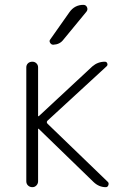

<svg xmlns="http://www.w3.org/2000/svg" viewBox="-20 -775 540 795"><path d="M267.6 -724.6Q289.1 -754.9 325.2 -754.9Q335.9 -754.9 340.3 -745.1Q344.7 -735.4 337.9 -726.6L242.2 -610.4Q227.5 -590.8 200.2 -589.8Q192.4 -589.8 187.5 -597.7Q182.6 -605.5 188.5 -612.3ZM114.3 0Q103.5 0 96.2 -6.8Q88.9 -13.7 88.9 -24.4V-496.1Q88.9 -505.9 95.7 -512.7Q102.5 -519.5 114.3 -519.5Q124 -519.5 130.9 -512.7Q137.7 -505.9 137.7 -496.1V-294.9Q137.7 -293.9 138.7 -293.9H140.6L362.3 -500Q384.8 -519.5 414.1 -519.5Q421.9 -519.5 424.3 -512.2Q426.8 -504.9 420.9 -500L176.8 -275.4Q170.9 -269.5 176.8 -262.7L426.8 -21.5Q431.6 -16.6 428.7 -8.3Q425.8 0 418 0Q389.6 0 367.2 -21.5L140.6 -241.2Q139.6 -242.2 138.7 -242.2Q137.7 -242.2 137.7 -241.2V-24.4Q137.7 -14.6 130.9 -7.3Q124 0 114.3 0Z"/></svg>

Font: Rounded-X Mgen+ 2m light
Style: Regular
Weight: 200
Designer: [Source Han Sans]
Ryoko NISHIZUKA  (kana & ideographs); Paul D. Hunt (Latin, Greek & Cyrillic); Wenlong ZHANG  (bopomofo
Version: Version 1.059.20150602